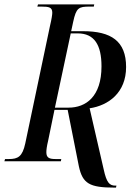

<svg xmlns="http://www.w3.org/2000/svg" viewBox="-41 -734 627 874"><path d="M480 120H487L489 111H484C457 111 444 97 431 37L367 -241C453 -254 533 -312 533 -429C533 -547 465 -592 337 -592H283L292 -634C306 -699 317 -704 368 -704H386L388 -714H132L129 -704H147C182 -704 197 -701 197 -676C197 -668 194 -647 187 -618L74 -81C61 -21 41 -10 -1 -10H-18L-21 0H236L238 -10H213C184 -10 170 -15 170 -41C170 -52 172 -68 178 -93L207 -234H267L318 23C335 102 367 120 480 120ZM271 -244H209L281 -582H313C388 -582 421 -530 421 -432C421 -294 350 -244 271 -244Z"/></svg>

Font: Noto Serif Display ExtraCondensed Medium
Style: Italic
Weight: 500
Width: 2
Italic angle: -12°
Designer: Monotype Design Team
Foundry: Monotype Imaging Inc.
Version: Version 2.009